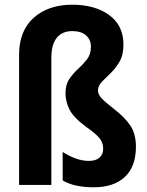

<svg xmlns="http://www.w3.org/2000/svg" viewBox="-20 -785 626 815"><path d="M504 -596Q504 -552 487.5 -523.5Q471 -495 450 -475Q429 -455 412.5 -438Q396 -421 396 -401Q396 -384 411.5 -367.5Q427 -351 462 -324Q509 -288 533 -252.5Q557 -217 557 -162Q557 -78 510 -34Q463 10 378 10Q340 10 307 3.5Q274 -3 246 -19V-140Q270 -124 299.5 -113Q329 -102 357 -102Q387 -102 402.5 -116Q418 -130 418 -154Q418 -178 403.5 -197Q389 -216 345 -247Q292 -286 275 -320Q258 -354 258 -389Q258 -426 274.5 -450Q291 -474 312 -493Q333 -512 349.5 -533.5Q366 -555 366 -587Q366 -616 345.5 -634.5Q325 -653 287 -653Q244 -653 221 -624.5Q198 -596 198 -540V0H61V-552Q61 -654 123 -709.5Q185 -765 287 -765Q383 -765 443.5 -721Q504 -677 504 -596Z"/></svg>

Font: Noto Sans Lao Condensed
Style: Bold
Weight: 700
Width: 3
Designer: Monotype Design Team
Foundry: Monotype Imaging Inc.
Version: Version 2.003; ttfautohint (v1.8.4.7-5d5b)